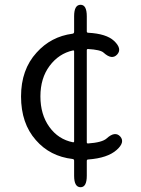

<svg xmlns="http://www.w3.org/2000/svg" viewBox="-20 -748 589 803"><path d="M317 35Q290 35 290 -13V-76Q290 -82 284 -83Q189 -94 130 -162Q68 -232 68 -344.5Q68 -457 133 -528Q193 -595 283 -607Q290 -608 290 -615V-680Q290 -728 317 -728Q343 -728 343 -680V-617Q343 -611 349 -611Q425 -607 457 -577Q492 -544 470 -520Q448 -496 413 -528Q400 -540 348 -543Q343 -543 343 -538V-153Q343 -148 348 -148Q407 -152 426 -169Q461 -201 483 -177Q504 -153 468 -121Q430 -87 349 -81Q343 -81 343 -75V-13Q343 35 317 35ZM285 -153Q290 -152 290 -157V-533Q290 -538 285 -537Q226 -524 187.5 -472.5Q149 -421 149 -345Q149 -269 186.5 -217Q224 -165 285 -153Z"/></svg>

Font: Resource Han Rounded JP Normal
Style: Regular
Weight: 350
Designer: Cyano Hao (round all glyphs); Ryoko NISHIZUKA 西塚涼子 (kana, bopomofo & ideographs); Paul D. Hunt (Latin, Greek & Cyrillic)
Foundry: Cyano Hao
Version: 0.990